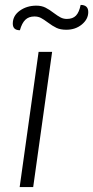

<svg xmlns="http://www.w3.org/2000/svg" viewBox="-20 -761 379 781"><path d="M137 -550H192L115 0H60ZM32 -665Q32 -697 60.5 -717.5Q89 -738 128 -738Q149 -738 165 -730Q181 -722 199 -708Q215 -696 226.5 -690Q238 -684 252 -684Q276 -684 289 -697.5Q302 -711 308 -741Q339 -741 339 -712Q339 -683 313 -661.5Q287 -640 250 -640Q226 -640 210 -647.5Q194 -655 174 -670Q158 -682 146.5 -688Q135 -694 120 -694Q97 -694 83 -680.5Q69 -667 61 -638Q32 -638 32 -665Z"/></svg>

Font: Krub Light
Style: Italic
Weight: 300
Italic angle: -8°
Designer: Ekaluck Peanpanawate
Foundry: Cadson Demak Co.,Ltd.
Version: Version 1.000; ttfautohint (v1.6)